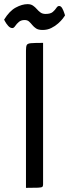

<svg xmlns="http://www.w3.org/2000/svg" viewBox="-82 -907 334 927"><path d="M43.4 0V-662.6Q43.4 -681.6 47 -689.3Q50.6 -697.1 68.1 -698.5Q85.5 -700 126 -700V-16.5Q126 -8.2 122.3 -4.9Q118.5 -1.6 101.5 -0.8Q84.5 0 43.4 0ZM123.8 -762.3Q103.4 -762.3 92.3 -769.6Q81.2 -777 73.8 -786.3Q66.4 -795.5 58.4 -802.9Q50.4 -810.3 36.7 -810.3Q19.6 -810.3 8.7 -800.8Q-2.2 -791.4 -8.7 -781.4Q-15.3 -771.5 -22.2 -771.5Q-33 -771.5 -42.2 -781.8Q-51.4 -792.1 -56.8 -802.1Q-62.2 -812.1 -62.2 -812.1Q-36.6 -853.9 -6.1 -870.4Q24.5 -887 51.1 -887Q67.2 -887 77.5 -879.7Q87.9 -872.5 95.7 -863.3Q103.6 -854.1 113.3 -846.9Q123 -839.7 138.1 -839.7Q162.2 -839.7 173.1 -849.5Q184.1 -859.2 190.1 -868.7Q196.1 -878.1 203.4 -878.1Q212.2 -878.1 218.5 -866.9Q224.7 -855.6 228.3 -844.1Q232 -832.7 232 -832.7Q230.2 -829.2 221.6 -817.8Q213 -806.5 198.7 -793.8Q184.5 -781 165.6 -771.7Q146.8 -762.3 123.8 -762.3Z"/></svg>

Font: Yanone Kaffeesatz ExtraLight
Style: Regular
Weight: 200
Designer: Yanone (Cyrillic: Daniel Pouzeot, Huerta Tipografica, and Cyreal)
Foundry: Yanone
Version: Version 2.003